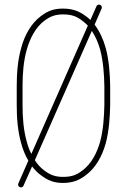

<svg xmlns="http://www.w3.org/2000/svg" viewBox="-20 -789 546 826"><path d="M81 10 118 -73C129 -59 141 -46 155 -36C186 -12 213 -2 251 -2C291 -2 321 -13 350 -36C393 -68 420 -119 435 -173C449 -226 453 -283 454 -339C454 -360 454 -365 454 -381C454 -390 454 -401 454 -418C453 -473 449 -529 435 -582C425 -618 409 -654 387 -683L417 -752C420 -758 417 -766 411 -768C405 -771 397 -768 395 -762L369 -703C363 -709 357 -714 350 -719C319 -743 288 -752 251 -752C213 -752 186 -743 155 -719C113 -687 85 -636 71 -582C56 -529 52 -473 52 -418C52 -392 52 -385 52 -378C52 -370 52 -363 52 -337C52 -282 56 -226 71 -173C78 -147 88 -121 102 -98L59 0C56 6 59 14 65 16C71 19 79 16 81 10ZM429 -339C428 -284 424 -230 411 -180C397 -130 372 -83 335 -56C309 -35 285 -28 251 -28C219 -28 196 -36 170 -56C155 -67 141 -82 130 -100L375 -656C391 -632 403 -604 411 -575C424 -525 428 -472 429 -418C429 -401 429 -389 429 -381C429 -365 429 -360 429 -339ZM115 -127C106 -144 100 -161 95 -180C81 -230 77 -283 77 -337C77 -363 77 -370 77 -378C77 -385 77 -392 77 -418C77 -472 81 -525 95 -575C109 -625 134 -672 170 -699C196 -719 219 -727 251 -727C285 -727 309 -720 335 -699C343 -693 351 -686 358 -679Z"/></svg>

Font: LS
Style: LightAlt
Weight: 250
Designer: BSozoo
Foundry: BSozoo
Version: Version 001.000